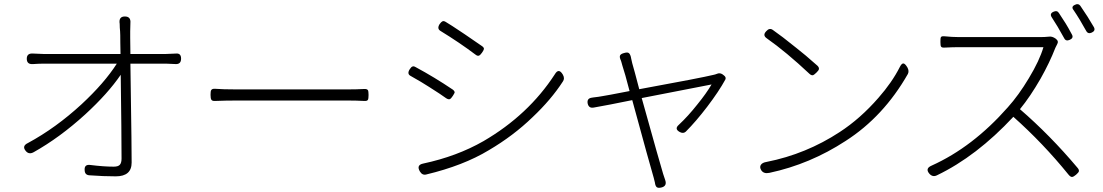

<svg xmlns="http://www.w3.org/2000/svg" viewBox="-20 -843 5353 932"><path d="M542 13Q483 13 415 8Q392 7 391 -16Q388 -47 420 -42Q484 -34 532 -34Q554 -34 562 -43.5Q570 -53 570 -73Q570 -190 566 -480Q504 -389 394 -288Q270 -175 143 -104Q121 -92 106 -109Q84 -134 116 -149Q251 -222 376 -337Q487 -440 547 -534H190Q171 -534 141 -532H139Q110 -530 110 -558Q110 -586 142 -583H143Q173 -581 190 -581H377H565Q565 -602 564 -637Q564 -679 563 -691Q562 -697 561.5 -709Q561 -721 561 -727Q555 -763 586 -763Q616 -763 613 -731Q612 -718 612 -691Q612 -683 612 -660Q613 -612 613 -581H786Q801 -581 833 -583Q859 -586 859 -558.5Q859 -531 833 -532Q803 -534 787 -534H613Q614 -490 615 -391Q619 -138 619 -54Q619 13 542 13Z M1006 -359Q1002 -365 1002 -382.5Q1002 -400 1005 -405Q1009 -413 1024 -412Q1062 -409 1126 -409H1669Q1711 -409 1747 -411Q1762 -412 1766 -405Q1769 -400 1769 -382Q1769 -364 1766 -359Q1763 -352 1748 -353Q1708 -355 1670 -355H1398H1126Q1077 -355 1025 -353Q1010 -352 1006 -359Z M2018 -11Q2000 -42 2034 -49Q2198 -84 2327 -158Q2545 -285 2673 -482Q2692 -515 2712 -481Q2723 -462 2712 -447Q2655 -359 2565 -274Q2472 -184 2353 -114Q2229 -39 2049 4Q2030 9 2018 -11ZM2146 -366Q2120 -385 2063 -421Q2026 -445 1974 -474Q1954 -484 1969 -507Q1976 -518 1982 -520Q1988 -523 1998 -517Q2089 -468 2178 -408Q2187 -401 2187 -394Q2186 -390 2178 -377.5Q2170 -365 2164 -362Q2157 -359 2146 -366ZM2288 -578Q2211 -636 2118 -693Q2100 -704 2114 -726Q2122 -737 2127 -739Q2133 -743 2143 -737Q2167 -723 2225 -684Q2233 -679 2237 -676Q2276 -650 2320 -619Q2330 -612 2329 -605Q2328 -599 2319.5 -587Q2311 -575 2305 -573Q2298 -570 2288 -578Z M3159 43Q3157 35 3153 19Q3152 14 3151 12Q3136 -38 3049 -357L2944 -336L2863 -321Q2839 -316 2833 -339Q2827 -366 2854 -369Q2856 -369 2860 -370Q2887 -373 2902 -376Q2918 -378 3036 -401Q3013 -490 3001 -525Q2999 -532 2996 -543Q2995 -547 2994 -549Q2986 -566 2990 -574Q2994 -582 3011 -586Q3025 -590 3031.5 -586Q3038 -582 3042 -568Q3043 -565 3044 -558Q3047 -544 3049 -536Q3058 -506 3083 -410Q3384 -465 3445 -480Q3451 -481 3462.5 -485.5Q3474 -490 3486 -483L3494 -477Q3506 -468 3501 -457Q3470 -400 3413 -325Q3358 -253 3309 -204Q3297 -193 3280 -202Q3252 -217 3275 -237Q3320 -279 3365 -336Q3409 -390 3434 -433Q3302 -408 3095 -367Q3187 -37 3199 1Q3200 4 3202 10Q3207 24 3209 31Q3219 60 3191 67Q3175 71 3168 65.5Q3161 60 3159 43Z M3675 -17Q3666 -32 3673.5 -43Q3681 -54 3701 -57Q3893 -95 4056 -202Q4156 -267 4244 -368Q4310 -443 4348 -518Q4357 -536 4365.5 -535Q4374 -534 4385 -515Q4394 -498 4387 -484Q4269 -277 4085 -159Q3912 -46 3715 -4Q3687 2 3675 -17ZM3910 -484Q3796 -591 3702 -657Q3680 -672 3700 -692Q3715 -709 3731 -698Q3773 -669 3846 -610Q3885 -580 3948 -524Q3957 -515 3955 -507Q3954 -501 3943 -490.5Q3932 -480 3927 -478Q3919 -476 3910 -484Z M4492 1Q4469 -25 4502 -39Q4702 -129 4872 -322Q4925 -381 4974 -463Q5026 -549 5045 -614H4839H4634Q4606 -614 4566 -612Q4551 -611 4548 -617Q4545 -621 4545 -638V-642V-644Q4545 -658 4547 -662Q4550 -668 4563 -667Q4603 -663 4634 -663H5031Q5051 -663 5071 -665Q5087 -668 5105 -655L5107 -653Q5120 -643 5112 -629Q5109 -624 5105 -615Q5104 -612 5103 -611Q5075 -539 5031 -461Q4981 -374 4931 -313Q5077 -187 5210 -29Q5219 -19 5217 -11Q5215 -5 5203.5 5Q5192 15 5184 16Q5176 16 5167 5Q5043 -148 4899 -276Q4720 -84 4528 8Q4508 18 4492 1ZM5146 -657Q5112 -719 5086 -758Q5073 -777 5094 -786Q5111 -794 5120 -780Q5142 -747 5153 -729Q5157 -722 5166 -707Q5178 -686 5183 -676Q5193 -659 5173.5 -650Q5154 -641 5146 -657ZM5252 -694Q5251 -696 5249 -699Q5232 -730 5222 -746Q5205 -774 5192 -793Q5177 -811 5199 -820Q5214 -828 5224 -815Q5262 -760 5290 -711Q5299 -694 5280 -685Q5261 -676 5252 -694Z"/></svg>

Font: GenSenRounded TW L
Style: Regular
Weight: 300
Version: Version 1.501;PS 1;hotconv 16.6.51;makeotf.lib2.5.65220